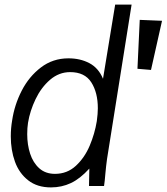

<svg xmlns="http://www.w3.org/2000/svg" viewBox="-20 -810 726 836"><path d="M27 -216.5Q27 -252 33 -286.5Q43 -353.5 74.5 -415Q106 -476.5 158 -516.2Q210 -556 278 -556Q329.5 -556 369.2 -535Q409 -514 428.5 -467L481.5 -790H553L446 -117.5Q444 -104 442.2 -87.5Q440.5 -71 439 -56Q436 -19 433 0H367.5L369 -76Q328.5 -31.5 288.5 -12.8Q248.5 6 202 6Q142 6 102.8 -24.8Q63.5 -55.5 45.2 -105.8Q27 -156 27 -216.5ZM401.5 -282.5Q406 -316 406 -338.5Q406 -407 377.5 -451.5Q349 -496 285.5 -496Q237 -496 198.2 -462.8Q159.5 -429.5 135 -378.5Q110.5 -327.5 102 -275.5Q98.5 -253 98.5 -226Q98.5 -180 111.2 -140.8Q124 -101.5 151 -77.2Q178 -53 219.5 -53Q272.5 -53 310.5 -88.2Q348.5 -123.5 370.5 -175.5Q392.5 -227.5 401.5 -282.5ZM578.5 -510.5 588.5 -723.5 685.5 -719.5 637.5 -505.5Z"/></svg>

Font: JuliaMono Light
Style: Italic
Weight: 300
Italic angle: -9°
Monospace: yes
Designer: cormullion
Foundry: corm
Version: Version 0.054; ttfautohint (v1.8.4)